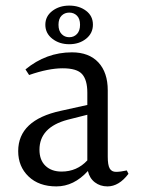

<svg xmlns="http://www.w3.org/2000/svg" viewBox="-20 -752 505 686"><path d="M266 -663.5Q266 -685 255 -696Q244 -707 227.5 -707Q211 -707 200 -696Q189 -685 189 -663.5Q189 -642 200 -630.5Q211 -619 227.5 -619Q244 -619 255 -630.5Q266 -642 266 -663.5ZM312 -664Q312 -633 287.5 -613.5Q263 -594 227.5 -594Q192 -594 167 -613.5Q142 -633 142 -663.5Q142 -694 167 -713Q192 -732 227.5 -732Q263 -732 287.5 -713.5Q312 -695 312 -664ZM121 -217Q121 -180 142.5 -159.5Q164 -139 200 -139Q255 -139 292 -179V-342L221 -324Q121 -297 121 -217ZM364 -86Q338 -86 319 -100.5Q300 -115 294 -141Q244 -86 181.5 -86Q119 -86 82 -121.5Q45 -157 45 -212Q45 -323 197 -356L292 -377V-421Q292 -466 273.5 -487Q255 -508 204 -508Q153 -508 84 -484L71 -504Q145 -565 237 -565Q298 -565 331.5 -529Q365 -493 365 -429V-192Q365 -162 372 -150Q379 -138 394.5 -138Q410 -138 433 -143L439 -131Q405 -86 364 -86Z"/></svg>

Font: Halant
Style: Regular
Weight: 400
Designer: Hitesh Malaviya (Devanagari), Satya Rajpurohit (Latin)
Foundry: Indian Type Foundry
Version: Version 1.101;PS 1.0;hotconv 1.0.78;makeotf.lib2.5.61930; tt